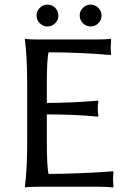

<svg xmlns="http://www.w3.org/2000/svg" viewBox="-20 -818 578 841"><path d="M343.3 -716.3Q329.1 -730.5 329.1 -750Q329.1 -769.5 343.3 -783.7Q357.4 -797.9 377 -797.9Q396.5 -797.9 410.6 -783.7Q424.8 -769.5 424.8 -750Q424.8 -730.5 410.6 -716.3Q396.5 -702.1 377 -702.1Q357.4 -702.1 343.3 -716.3ZM154.3 -716.3Q140.1 -730.5 140.1 -750Q140.1 -769.5 154.3 -783.7Q168.5 -797.9 188 -797.9Q207.5 -797.9 221.7 -783.7Q235.8 -769.5 235.8 -750Q235.8 -730.5 221.7 -716.3Q207.5 -702.1 188 -702.1Q168.5 -702.1 154.3 -716.3ZM185.1 -200.2Q185.1 -83.5 192.9 -56.2Q252.4 -56.2 323 -59.1Q393.6 -62 434.6 -64.9L475.1 -67.9L477.1 -64Q475.1 -48.3 475.1 -30.8Q475.1 -28.3 477.1 0L475.1 2.9Q451.2 0 415 0H142.1Q126.5 0 113.5 0.7Q100.6 1.5 95.2 2L89.8 2.9L88.9 0Q99.1 -71.3 99.1 -200.2V-444.8Q99.1 -569.8 88.9 -645L90.8 -647.9Q107.9 -645 142.1 -645H404.8Q440.4 -645 464.8 -647.9L466.8 -645Q464.8 -616.7 464.8 -606.9Q464.8 -596.7 466.8 -581.1L464.8 -577.1Q326.2 -588.9 192.9 -588.9Q185.1 -561.5 185.1 -444.8V-367.2Q290 -367.2 408.2 -377L411.1 -374Q408.2 -360.8 408.2 -341.8Q408.2 -323.2 411.1 -310.1L408.2 -307.1Q310.1 -316.9 185.1 -316.9Z"/></svg>

Font: Linux Biolinum G
Style: Regular
Weight: 400
Designer: Philipp H. Poll
Foundry: Philipp H. Poll
Version: Version 1.1.0 ; ttfautohint (v1.6)